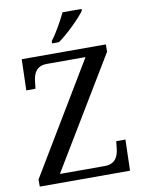

<svg xmlns="http://www.w3.org/2000/svg" viewBox="-100 -998 791 1066"><g transform="rotate(-10 296.0 -465.5)"><path d="M534.2 -672.9V-713.9H60.1L55.2 -539.1H106.9L111.8 -582C117.2 -627.4 135.7 -664.1 193.8 -664.1H411.1L36.1 -40V0H544.9L549.8 -174.8H498L493.2 -131.8C487.8 -86.4 469.2 -49.8 410.2 -49.8H158.2ZM241.7 -771H279.8C331.5 -806.6 409.2 -883.8 435.5 -920.9V-931.2H328.6C308.1 -887.7 272 -822.3 241.7 -784.2Z"/></g></svg>

Font: The Erased English
Style: Regular
Weight: 400
Designer: Monotype Design team + ligartures altered by 180 Amsterdam
Foundry: Monotype Imaging Inc.
Version: Version 1.030;Glyphs 3.1.2 (3151)